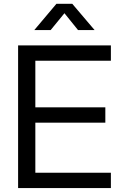

<svg xmlns="http://www.w3.org/2000/svg" viewBox="-20 -959 620 979"><path d="M72.3 0V-727.5H545.4V-649.4H160.2V-411.6H517.1V-333.5H160.2V-78.1H545.4V0ZM238.3 -805.7H155.3V-806.2L267.6 -939.5H348.6L461.9 -806.2V-805.7H377.9L308.6 -891.6Z"/></svg>

Font: Inter Khmer Looped
Style: Regular
Weight: 400
Designer: Rasmus Andersson, Sovichet Tep
Foundry: Anagata Design
Version: Version 1.000